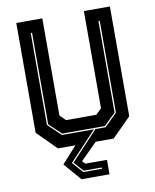

<svg xmlns="http://www.w3.org/2000/svg" viewBox="-95 -772 830 1028"><g transform="rotate(-10 320.0 -258.0)"><path d="M263.5 184.5 182 90 263 0H168L65 -103V-700H206.5V-172L237 -141.5H402L432.5 -172V-700H574V-103L471 0H373.5L283.5 90L298.5 106H416V184.5ZM280 148.5H381.5L381 141.5H283L237 90L384 -67H438.5L507 -134V-634L500 -633.5V-136L436 -74H204L139 -136V-634L132 -633.5V-134L201.5 -67H375.5L228 90Z"/></g></svg>

Font: Tourney Expanded ExtraBold
Style: Regular
Weight: 800
Width: 7
Designer: Tyler Finck
Foundry: Etcetera Type Co
Version: Version 1.010; ttfautohint (v1.8.3)